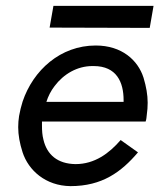

<svg xmlns="http://www.w3.org/2000/svg" viewBox="-20 -625 543 654"><path d="M149 -531 490 -530 503 -605H162ZM391 -148C352 -103 303 -66 237 -66C176 -67 140 -98 128 -149C124 -164 123 -180 123 -197C123 -201 123 -206 123 -211H476C479 -219 479 -226 480 -234C482 -248 483 -261 483 -275C483 -302 478 -330 469 -360C450 -420 395 -470 306 -470C186 -470 93 -386 57 -279C52 -263 48 -247 45 -230C43 -217 42 -205 42 -192C42 -165 47 -137 57 -106C77 -45 135 8 220 9C328 9 393 -39 450 -106ZM138 -278C144 -297 153 -315 166 -332C197 -373 243 -400 295 -400C296 -400 298 -400 299 -400C378 -400 401 -344 401 -284C401 -282 401 -280 401 -278Z"/></svg>

Font: Jost
Style: Italic
Weight: 400
Italic angle: -5°
Version: Version 3.710